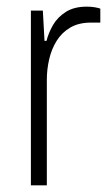

<svg xmlns="http://www.w3.org/2000/svg" viewBox="-20 -558 336 578"><path d="M73 0V-526H109L114 -435H120Q126 -459 139.5 -482.5Q153 -506 178 -522Q203 -538 241 -538Q255 -538 266 -536Q277 -534 282 -532V-490H254Q217 -490 191.5 -475Q166 -460 150.5 -435Q135 -410 128 -379.5Q121 -349 121 -318V0Z"/></svg>

Font: Archivo Thin
Style: Regular
Weight: 250
Designer: Hector Gatti
Foundry: Omnibus-Type
Version: Version 2.001